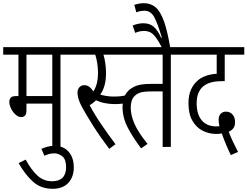

<svg xmlns="http://www.w3.org/2000/svg" viewBox="-20 -916 1543 1197"><path d="M357 -575V0H306V-270H145V-229Q145 -205 136 -195.5Q127 -186 113 -186Q94 -186 76.5 -202Q59 -218 48.5 -240Q38 -262 38 -281Q38 -296 46.5 -306.5Q55 -317 79 -317H95V-575H0V-622H439V-575ZM306 -575H145V-317H306Z M238 12Q256 4 276.5 -1.5Q297 -7 319 -7Q375 -7 407.5 29.5Q440 66 440 128Q440 187 406 224Q372 261 308 261Q235 261 186 217Q137 173 96 101L140 79Q176 145 214.5 179.5Q253 214 304 214Q392 214 392 126Q392 78 369 59Q346 40 319 40Q301 40 286 44Q271 48 257 55Z M690 -314Q712 -314 731 -316Q750 -318 768 -323L774 -276Q741 -267 695 -267Q665 -267 634 -273Q603 -279 579 -291Q569 -281 558.5 -273Q548 -265 539 -260Q569 -203 613 -138.5Q657 -74 700 -17L661 12Q602 -66 560 -133Q518 -200 492 -247Q476 -277 469.5 -298.5Q463 -320 463 -339Q463 -358 474.5 -371.5Q486 -385 507 -385Q537 -385 562 -346Q576 -367 583.5 -395.5Q591 -424 591 -464Q590 -525 574 -575H427V-622H728V-575H625Q632 -553 636.5 -522Q641 -491 641 -462Q641 -416 631.5 -383Q622 -350 605 -326Q623 -321 644 -317.5Q665 -314 690 -314Z M1045 -575V0H994V-346H924Q876 -346 853.5 -338.5Q831 -331 817 -315Q795 -292 795 -244Q795 -198 818.5 -144Q842 -90 900 -19L860 9Q809 -58 776.5 -120.5Q744 -183 744 -247Q744 -277 751.5 -302.5Q759 -328 778 -348Q798 -369 829.5 -381Q861 -393 922 -393H994V-575H706V-622H1128V-575Z M992 -615Q968 -661 950 -684.5Q932 -708 915 -715.5Q898 -723 877 -723Q849 -723 823 -711L807 -757Q841 -771 874 -771Q913 -771 938 -749.5Q963 -728 985 -680L989 -681Q963 -770 941.5 -809.5Q920 -849 881 -849Q854 -849 830 -839L817 -886Q830 -890 845 -893Q860 -896 878 -896Q920 -896 950 -870.5Q980 -845 1002 -784Q1024 -723 1042 -615Z M1419 51Q1404 20 1388 -18Q1372 -56 1363 -84Q1348 -81 1328 -81Q1283 -81 1243.5 -101Q1204 -121 1179.5 -163.5Q1155 -206 1155 -273Q1155 -319 1168.5 -352Q1182 -385 1206 -408Q1228 -430 1260.5 -442Q1293 -454 1331 -456V-575H1116V-622H1503V-575H1381V-410H1366Q1322 -410 1293.5 -401.5Q1265 -393 1245 -376Q1226 -359 1216 -333.5Q1206 -308 1206 -273Q1206 -203 1238 -165.5Q1270 -128 1328 -128Q1339 -128 1348 -129Q1343 -150 1343 -169Q1343 -194 1356 -207Q1369 -220 1389 -220Q1415 -220 1430.5 -201Q1446 -182 1445 -156Q1446 -130 1434.5 -116Q1423 -102 1406 -95Q1417 -65 1432.5 -32Q1448 1 1464 31Z"/></svg>

Font: Noto Sans ExtraCondensed Light
Style: Italic
Weight: 300
Width: 2
Italic angle: -12°
Designer: Monotype Design Team
Foundry: Monotype Imaging Inc.
Version: Version 2.013; ttfautohint (v1.8.4.7-5d5b)